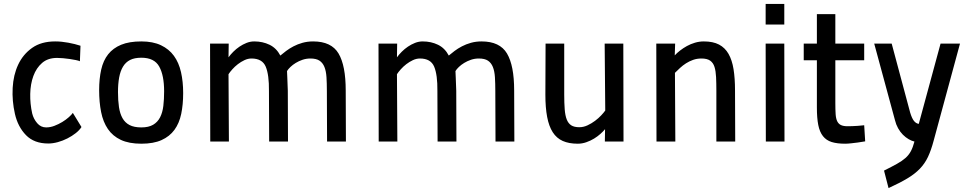

<svg xmlns="http://www.w3.org/2000/svg" viewBox="-20 -721 4934 978"><path d="M395 -74Q385 -58 366 -43Q347 -28 323.5 -16Q300 -4 274.5 3Q249 10 226 10Q154 10 112.5 -32.5Q71 -75 56 -141Q41 -207 44.5 -273Q48 -339 72.5 -391.5Q97 -444 143.5 -477Q190 -510 261 -510Q293 -510 328 -503.5Q363 -497 390 -488L387 -409Q381 -412 366.5 -415Q352 -418 335 -420.5Q318 -423 301 -424.5Q284 -426 271 -426Q224 -426 194.5 -400.5Q165 -375 150 -334Q135 -293 134 -242.5Q133 -192 144 -143Q151 -115 169.5 -93.5Q188 -72 215 -72Q236 -72 257 -80Q278 -88 297 -99.5Q316 -111 330.5 -124Q345 -137 351 -146Z M700 -510Q759 -510 800 -490.5Q841 -471 866 -436.5Q891 -402 902 -353.5Q913 -305 913 -247Q913 -188 903 -140.5Q893 -93 868.5 -59.5Q844 -26 803 -7.5Q762 11 700 11Q637 11 595.5 -8.5Q554 -28 529.5 -64Q505 -100 495 -150.5Q485 -201 485 -262Q485 -320 495.5 -366.5Q506 -413 531 -444.5Q556 -476 597 -493Q638 -510 700 -510ZM700 -72Q737 -72 760 -85.5Q783 -99 795.5 -123.5Q808 -148 812 -181.5Q816 -215 816 -256Q816 -337 791 -382Q766 -427 700 -427Q665 -427 642.5 -415.5Q620 -404 606.5 -381.5Q593 -359 587 -326.5Q581 -294 581 -252Q581 -209 586 -175.5Q591 -142 604 -119Q617 -96 640 -84Q663 -72 700 -72Z M1051 0 1050 -499H1145L1144 -429Q1154 -443 1168.5 -457.5Q1183 -472 1200 -483.5Q1217 -495 1236 -502.5Q1255 -510 1275 -510Q1318 -510 1353 -493Q1388 -476 1408 -438Q1421 -449 1437.5 -461.5Q1454 -474 1475 -485Q1496 -496 1521 -503Q1546 -510 1575 -510Q1668 -510 1704.5 -448.5Q1741 -387 1741 -260L1742 0H1646L1645 -257Q1645 -297 1643 -328Q1641 -359 1632.5 -380Q1624 -401 1607.5 -412Q1591 -423 1561 -423Q1540 -423 1521 -416.5Q1502 -410 1486.5 -400.5Q1471 -391 1459.5 -380Q1448 -369 1442 -359Q1442 -351 1443.5 -325Q1445 -299 1446 -259L1447 0H1351L1350 -257Q1351 -340 1333.5 -381.5Q1316 -423 1261 -423Q1243 -423 1225 -414.5Q1207 -406 1191.5 -394Q1176 -382 1163.5 -368Q1151 -354 1144 -343L1146 0Z M1909 0 1908 -499H2003L2002 -429Q2012 -443 2026.5 -457.5Q2041 -472 2058 -483.5Q2075 -495 2094 -502.5Q2113 -510 2133 -510Q2176 -510 2211 -493Q2246 -476 2266 -438Q2279 -449 2295.5 -461.5Q2312 -474 2333 -485Q2354 -496 2379 -503Q2404 -510 2433 -510Q2526 -510 2562.5 -448.5Q2599 -387 2599 -260L2600 0H2504L2503 -257Q2503 -297 2501 -328Q2499 -359 2490.5 -380Q2482 -401 2465.5 -412Q2449 -423 2419 -423Q2398 -423 2379 -416.5Q2360 -410 2344.5 -400.5Q2329 -391 2317.5 -380Q2306 -369 2300 -359Q2300 -351 2301.5 -325Q2303 -299 2304 -259L2305 0H2209L2208 -257Q2209 -340 2191.5 -381.5Q2174 -423 2119 -423Q2101 -423 2083 -414.5Q2065 -406 2049.5 -394Q2034 -382 2021.5 -368Q2009 -354 2002 -343L2004 0Z M3155 -499 3156 0H3061L3062 -63Q3053 -52 3038.5 -39Q3024 -26 3006 -15Q2988 -4 2966.5 3.5Q2945 11 2923 11Q2878 11 2846.5 -3Q2815 -17 2795.5 -47.5Q2776 -78 2767 -125.5Q2758 -173 2758 -239L2759 -499H2854V-240Q2854 -196 2856.5 -164Q2859 -132 2867 -112Q2875 -92 2890 -82.5Q2905 -73 2931 -73Q2952 -73 2972.5 -82.5Q2993 -92 3011 -105.5Q3029 -119 3042.5 -133.5Q3056 -148 3063 -158L3060 -499Z M3324 0 3323 -499H3419L3417 -439Q3428 -451 3444 -463.5Q3460 -476 3479 -486.5Q3498 -497 3520 -503.5Q3542 -510 3565 -510Q3612 -510 3642.5 -494Q3673 -478 3691 -446.5Q3709 -415 3716.5 -368.5Q3724 -322 3724 -260L3725 0H3629V-259Q3629 -298 3627.5 -328.5Q3626 -359 3619.5 -380Q3613 -401 3597.5 -412Q3582 -423 3553 -423Q3530 -423 3510.5 -416Q3491 -409 3474.5 -398.5Q3458 -388 3444 -375Q3430 -362 3418 -350L3420 0Z M3880 -499H3975L3976 0H3881ZM3880 -701H3975V-596H3880Z M4235 -414V-196Q4235 -162 4236.5 -139.5Q4238 -117 4244.5 -103.5Q4251 -90 4263.5 -84Q4276 -78 4297 -78Q4308 -78 4322 -78.5Q4336 -79 4350 -80Q4366 -81 4382 -83L4387 -1Q4367 2 4349 5Q4333 7 4315.5 9Q4298 11 4285 11Q4244 11 4216.5 2.5Q4189 -6 4172 -27.5Q4155 -49 4148 -84.5Q4141 -120 4141 -174V-414H4074V-499H4141V-649H4235V-499H4382V-414Z M4522 -499 4616 -148Q4625 -118 4635.5 -105Q4646 -92 4660 -90L4771 -499H4870L4736 -5Q4723 44 4707 78Q4691 112 4665.5 138.5Q4640 165 4601.5 188Q4563 211 4506 237L4483 148Q4523 128 4549 113.5Q4575 99 4592 84Q4609 69 4619.5 49.5Q4630 30 4638 0Q4624 -3 4608.5 -12Q4593 -21 4579 -35Q4565 -49 4554.5 -68Q4544 -87 4539 -108L4433 -499Z"/></svg>

Font: Panefresco 600wt
Style: Regular
Weight: 600
Designer: Campivisivi
Foundry: Campivisivi & Chank Co
Version: Version 1.001